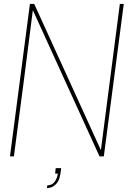

<svg xmlns="http://www.w3.org/2000/svg" viewBox="-20 -800 680 982"><path d="M220 162 222 148Q265 148 276 88H262L265 60H293Q290 90 284.5 109.5Q279 129 266 142Q247 162 220 162ZM511 0H489L148 -748Q101 -374 51 0H31L133 -780H155L496 -32L593 -780H613Z"/></svg>

Font: Tanohe Sans Thin
Style: Italic
Weight: 100
Designer: Village Type and Design LLC & Cristiano Sobral
Foundry: Cooper Hewitt Smithsonian Design Museum
Version: Version 1.00;September 29, 2021;FontCreator 13.0.0.2655 64-b